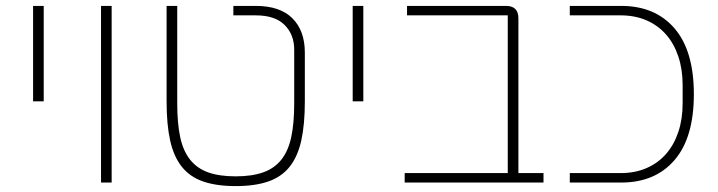

<svg xmlns="http://www.w3.org/2000/svg" viewBox="-20 -618 2431 650"><path d="M92 -598H128V-275H92Z M322 -598H358V0H322Z M778 12Q713 12 668 -3.5Q623 -19 595.5 -53.5Q568 -88 556 -142.5Q544 -197 544 -274V-598H580V-268Q580 -201 590 -154Q600 -107 623.5 -77.5Q647 -48 684.5 -34.5Q722 -21 778 -21Q833 -21 871 -34.5Q909 -48 932.5 -77.5Q956 -107 966 -154Q976 -201 976 -268V-450Q976 -501 943.5 -533.5Q911 -566 846 -566H770V-598H846Q928 -598 970 -556Q1012 -514 1012 -440V-274Q1012 -197 1000 -142.5Q988 -88 960.5 -53.5Q933 -19 888 -3.5Q843 12 778 12Z M1174 -598H1210V-275H1174Z M1350 -32H1699V-566H1358V-598H1693Q1735 -598 1735 -556V-32H1820V0H1350Z M1909 -32H2081Q2130 -32 2169 -49Q2208 -66 2235 -97Q2262 -128 2276.5 -171.5Q2291 -215 2291 -268V-330Q2291 -383 2276.5 -426.5Q2262 -470 2235 -501Q2208 -532 2169 -549Q2130 -566 2081 -566H1909V-598H2083Q2198 -598 2263.5 -522Q2329 -446 2329 -299Q2329 -152 2263.5 -76Q2198 0 2083 0H1909Z"/></svg>

Font: IBM Plex Sans Hebrew ExtLt
Style: Regular
Weight: 200
Designer: Mike Abbink, Paul van der Laan, Pieter van Rosmalen, Yanek Iontef
Foundry: Bold Monday
Version: Version 1.3